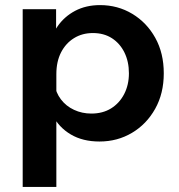

<svg xmlns="http://www.w3.org/2000/svg" viewBox="-20 -539 702 753"><path d="M201 194H69V-503H200V-346.7H171.6Q178.8 -396.3 205.3 -435.1Q231.9 -473.9 274.6 -496.5Q317.4 -519 372.2 -519Q441.8 -519 498.7 -484.8Q555.6 -450.6 588.9 -390.7Q622.3 -330.8 622.3 -251.5Q622.3 -172.4 588.5 -112.2Q554.8 -52 497.6 -18Q440.4 16 370.1 16Q304.3 16 257.5 -11.8Q210.6 -39.6 186.7 -87.1Q162.7 -134.6 165.4 -192.4L194.1 -209.9Q198.7 -175.8 218.9 -149.3Q239.1 -122.7 270.4 -108.2Q301.7 -93.6 338.3 -93.6Q382.9 -93.6 415.7 -113.9Q448.4 -134.2 467 -170.1Q485.6 -206.1 485.6 -251.5Q485.6 -297.5 468 -333.2Q450.4 -368.8 419 -389.1Q387.5 -409.4 344.3 -409.4Q302.5 -409.4 270.3 -389.4Q238 -369.5 219.5 -333.6Q201 -297.7 201 -248.1Z"/></svg>

Font: Wix Madefor Display
Style: Regular
Weight: 400
Designer: Dalton Maag Ltd
Foundry: Dalton Maag Ltd
Version: Version 3.100